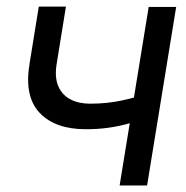

<svg xmlns="http://www.w3.org/2000/svg" viewBox="-20 -567 568 587"><path d="M518.6 -545.9 429.7 0H345.7L434.6 -545.9ZM443.4 -285.2 430.7 -207Q400.4 -196.8 371.1 -188.7Q341.8 -180.7 310.3 -176.3Q278.8 -171.9 242.2 -171.9Q148.9 -171.9 101.3 -221.9Q53.7 -272 70.3 -372.1L98.6 -546.9H181.6L153.3 -372.1Q146.5 -330.6 158.2 -303.5Q169.9 -276.4 195.3 -263.2Q220.7 -250 254.9 -250Q307.6 -250 352.5 -259.8Q397.5 -269.5 443.4 -285.2Z"/></svg>

Font: Inter Tight
Style: Italic
Weight: 400
Italic angle: -9.39999°
Designer: Rasmus Andersson
Foundry: rsms
Version: Version 3.002